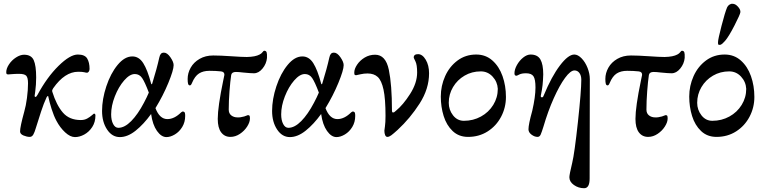

<svg xmlns="http://www.w3.org/2000/svg" viewBox="-20 -709 4034 1014"><path d="M278 -71Q264 -97 252.5 -133.5Q241 -170 235 -199Q235 -202 233 -202Q230 -202 226 -195Q211 -163 197 -120Q183 -77 169 -32Q163 -11 156 1.5Q149 14 137 14Q122 14 104 6.5Q86 -1 86 -15Q86 -39 108 -119Q117 -150 122.5 -192Q128 -234 128 -269Q128 -299 118.5 -309Q109 -319 81 -319Q58 -319 43.5 -317.5Q29 -316 24 -316Q18 -316 15.5 -318Q13 -320 13 -328Q13 -347 27.5 -369Q42 -391 64.5 -405.5Q87 -420 107 -420Q145 -420 158 -391.5Q171 -363 171 -300Q171 -262 166 -225L163 -204Q162 -201 164 -199Q166 -197 168 -197Q170 -197 172 -199.5Q174 -202 178 -208Q228 -301 289 -361Q350 -421 391 -421Q428 -421 440.5 -400Q453 -379 453 -345Q453 -337 449 -331Q445 -325 439 -325Q434 -325 425 -327.5Q416 -330 393 -330Q322 -330 261 -243Q257 -237 256 -233.5Q255 -230 256 -225Q278 -154 312 -114.5Q346 -75 407 -75Q426 -75 440.5 -83Q455 -91 465 -100Q475 -109 476 -109Q484 -109 484 -99Q484 -64 467 -38Q450 -12 425 1.5Q400 15 376 15Q351 15 324 -10Q297 -35 278 -71Z M519 -123Q519 -185 541.5 -253Q564 -321 601 -366Q638 -411 679 -411Q714 -411 736.5 -375.5Q759 -340 778 -268Q779 -264 781 -264Q783 -264 784 -268Q809 -349 821 -404Q824 -418 829.5 -424.5Q835 -431 846 -431Q863 -431 880 -406.5Q897 -382 897 -365Q897 -339 869 -271Q841 -203 801 -138Q823 -80 864 -80Q901 -80 937 -116Q941 -119 944 -120Q947 -121 950 -119Q955 -118 956.5 -112.5Q958 -107 958 -97Q958 -64 942.5 -38.5Q927 -13 903.5 1Q880 15 859 15Q832 15 809 -17.5Q786 -50 778 -107Q739 -53 696.5 -19Q654 15 613 15Q572 15 545.5 -25Q519 -65 519 -123ZM740 -166Q756 -196 766 -220Q745 -276 730.5 -297Q716 -318 692 -318Q665 -318 635.5 -284Q606 -250 586.5 -200Q567 -150 567 -105Q567 -74 577.5 -54Q588 -34 605 -34Q638 -34 673 -69.5Q708 -105 740 -166Z M1130 -81Q1130 -145 1159 -284L1165 -313V-315Q1165 -330 1147 -332Q1120 -335 1086 -335Q1053 -335 1031 -321Q1009 -307 994 -271Q989 -258 983 -258Q976 -258 973.5 -266Q971 -274 971 -292Q971 -323 987 -351.5Q1003 -380 1034 -398Q1065 -416 1106 -416Q1143 -416 1201 -412Q1257 -408 1284 -408Q1329 -409 1351 -421Q1361 -426 1366.5 -433.5Q1372 -441 1375 -441Q1385 -441 1388 -433Q1391 -425 1390 -403Q1387 -372 1366.5 -347Q1346 -322 1321 -322Q1304 -322 1264 -326Q1240 -329 1226 -329Q1204 -329 1201 -313Q1196 -280 1192 -227.5Q1188 -175 1188 -130Q1188 -110 1201.5 -99.5Q1215 -89 1234 -89Q1249 -88 1270 -94Q1279 -97 1283.5 -99Q1288 -101 1289 -101Q1296 -101 1298 -97.5Q1300 -94 1300 -83Q1300 -64 1285.5 -41Q1271 -18 1247 -2Q1223 14 1197 14Q1166 14 1148 -10Q1130 -34 1130 -81Z M1417 -123Q1417 -185 1439.5 -253Q1462 -321 1499 -366Q1536 -411 1577 -411Q1612 -411 1634.5 -375.5Q1657 -340 1676 -268Q1677 -264 1679 -264Q1681 -264 1682 -268Q1707 -349 1719 -404Q1722 -418 1727.5 -424.5Q1733 -431 1744 -431Q1761 -431 1778 -406.5Q1795 -382 1795 -365Q1795 -339 1767 -271Q1739 -203 1699 -138Q1721 -80 1762 -80Q1799 -80 1835 -116Q1839 -119 1842 -120Q1845 -121 1848 -119Q1853 -118 1854.5 -112.5Q1856 -107 1856 -97Q1856 -64 1840.5 -38.5Q1825 -13 1801.5 1Q1778 15 1757 15Q1730 15 1707 -17.5Q1684 -50 1676 -107Q1637 -53 1594.5 -19Q1552 15 1511 15Q1470 15 1443.5 -25Q1417 -65 1417 -123ZM1638 -166Q1654 -196 1664 -220Q1643 -276 1628.5 -297Q1614 -318 1590 -318Q1563 -318 1533.5 -284Q1504 -250 1484.5 -200Q1465 -150 1465 -105Q1465 -74 1475.5 -54Q1486 -34 1503 -34Q1536 -34 1571 -69.5Q1606 -105 1638 -166Z M2010 -19Q2010 -21 2013 -41.5Q2016 -62 2016 -97Q2016 -187 2005.5 -235.5Q1995 -284 1975 -302.5Q1955 -321 1921 -321Q1902 -321 1885 -317Q1868 -313 1862 -312H1859Q1854 -312 1852.5 -315Q1851 -318 1851 -326Q1851 -345 1866 -367.5Q1881 -390 1906 -405Q1931 -420 1961 -420Q2017 -420 2033.5 -340.5Q2050 -261 2050 -127Q2050 -115 2055 -115Q2059 -115 2062 -116.5Q2065 -118 2071 -124Q2109 -155 2146 -213Q2183 -271 2183 -326Q2183 -367 2174 -385Q2165 -403 2165 -405Q2165 -423 2188 -423Q2211 -423 2228.5 -393.5Q2246 -364 2246 -322Q2246 -240 2196 -162Q2146 -84 2080 -23Q2058 -3 2046.5 5.5Q2035 14 2026 14Q2018 14 2014 4.5Q2010 -5 2010 -19Z M2308 -199Q2308 -256 2331 -307Q2354 -358 2396.5 -389.5Q2439 -421 2495 -421Q2545 -421 2580.5 -389.5Q2616 -358 2634 -307Q2652 -256 2652 -197Q2652 -141 2626.5 -92.5Q2601 -44 2555.5 -15Q2510 14 2452 14Q2403 14 2370.5 -17Q2338 -48 2323 -96.5Q2308 -145 2308 -199ZM2609 -240Q2607 -277 2581.5 -304.5Q2556 -332 2519 -332Q2472 -332 2433.5 -309.5Q2395 -287 2372.5 -249Q2350 -211 2350 -166Q2350 -129 2372.5 -100Q2395 -71 2430 -71Q2479 -71 2520 -93.5Q2561 -116 2585 -155Q2609 -194 2609 -240Z M2987 227Q2987 213 3002 151Q3014 102 3032 -63.5Q3050 -229 3050 -288Q3050 -310 3040 -323.5Q3030 -337 3014 -337Q2993 -337 2964 -297.5Q2935 -258 2904.5 -190Q2874 -122 2850 -40Q2841 -11 2835.5 1.5Q2830 14 2819 14Q2803 14 2787 2Q2771 -10 2771 -26Q2771 -52 2791 -124Q2808 -198 2808 -247Q2808 -290 2797.5 -306Q2787 -322 2758 -322Q2735 -322 2722.5 -315.5Q2710 -309 2708 -309Q2702 -309 2699.5 -312Q2697 -315 2697 -322Q2697 -342 2710 -365.5Q2723 -389 2743 -405Q2763 -421 2782 -421Q2819 -421 2834 -395Q2849 -369 2849 -316Q2848 -283 2845.5 -260Q2843 -237 2836 -203V-201Q2836 -198 2837.5 -196.5Q2839 -195 2841 -195Q2845 -195 2847 -196.5Q2849 -198 2852 -206Q2893 -305 2937 -363Q2981 -421 3013 -421Q3032 -421 3051.5 -401Q3071 -381 3083 -350.5Q3095 -320 3095 -291Q3095 62 3094 234Q3094 285 3065 285Q3035 285 3011 268Q2987 251 2987 227Z M3336 -81Q3336 -145 3365 -284L3371 -313V-315Q3371 -330 3353 -332Q3326 -335 3292 -335Q3259 -335 3237 -321Q3215 -307 3200 -271Q3195 -258 3189 -258Q3182 -258 3179.5 -266Q3177 -274 3177 -292Q3177 -323 3193 -351.5Q3209 -380 3240 -398Q3271 -416 3312 -416Q3349 -416 3407 -412Q3463 -408 3490 -408Q3535 -409 3557 -421Q3567 -426 3572.5 -433.5Q3578 -441 3581 -441Q3591 -441 3594 -433Q3597 -425 3596 -403Q3593 -372 3572.5 -347Q3552 -322 3527 -322Q3510 -322 3470 -326Q3446 -329 3432 -329Q3410 -329 3407 -313Q3402 -280 3398 -227.5Q3394 -175 3394 -130Q3394 -110 3407.5 -99.5Q3421 -89 3440 -89Q3455 -88 3476 -94Q3485 -97 3489.5 -99Q3494 -101 3495 -101Q3502 -101 3504 -97.5Q3506 -94 3506 -83Q3506 -64 3491.5 -41Q3477 -18 3453 -2Q3429 14 3403 14Q3372 14 3354 -10Q3336 -34 3336 -81Z M3620 -199Q3620 -256 3643 -307Q3666 -358 3708.5 -389.5Q3751 -421 3807 -421Q3857 -421 3892.5 -389.5Q3928 -358 3946 -307Q3964 -256 3964 -197Q3964 -141 3938.5 -92.5Q3913 -44 3867.5 -15Q3822 14 3764 14Q3715 14 3682.5 -17Q3650 -48 3635 -96.5Q3620 -145 3620 -199ZM3921 -240Q3919 -277 3893.5 -304.5Q3868 -332 3831 -332Q3784 -332 3745.5 -309.5Q3707 -287 3684.5 -249Q3662 -211 3662 -166Q3662 -129 3684.5 -100Q3707 -71 3742 -71Q3791 -71 3832 -93.5Q3873 -116 3897 -155Q3921 -194 3921 -240ZM3772 -486Q3772 -501 3790.5 -572.5Q3809 -644 3820 -670Q3824 -679 3832.5 -684.5Q3841 -690 3849 -689Q3864 -689 3878 -673Q3892 -657 3890 -644Q3889 -633 3859 -574.5Q3829 -516 3810 -494Q3804 -487 3796 -479.5Q3788 -472 3781 -472Q3774 -472 3773 -474.5Q3772 -477 3772 -486Z"/></svg>

Font: EB Garamond Medium
Style: Regular
Weight: 500
Designer: Georg Duffner and Octavio Pardo
Foundry: Georg Duffner
Version: Version 1.000